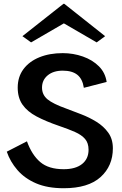

<svg xmlns="http://www.w3.org/2000/svg" viewBox="-20 -991 645 1019"><path d="M318 8Q232 8 171.5 -18Q111 -44 72.5 -88.5Q34 -133 16 -186L123 -241Q149 -169 193.5 -131Q238 -93 318 -93Q381 -93 415.5 -120.5Q450 -148 450 -196Q450 -232 431.5 -253.5Q413 -275 378 -290.5Q343 -306 293 -323Q223 -347 174 -373Q125 -399 99.5 -435.5Q74 -472 74 -526Q74 -583 104.5 -624Q135 -665 189 -687Q243 -709 313 -709Q369 -709 420 -691Q471 -673 505 -639Q539 -605 546 -556L425 -525Q418 -572 390.5 -594Q363 -616 313 -616Q263 -616 233 -591Q203 -566 203 -526Q203 -488 232 -464Q261 -440 331 -415Q368 -401 411 -384.5Q454 -368 492 -344.5Q530 -321 554.5 -287Q579 -253 579 -204Q579 -110 513.5 -51Q448 8 318 8ZM145 -766 99 -799 317 -971H321L538 -799L493 -766L319 -867Z"/></svg>

Font: Panamera
Style: Bold
Weight: 700
Designer: Bastien Sozeau
Foundry: NBR — Bastien Sozeau
Version: Version 3.002; ttfautohint (v1.8.4.7-5d5b);gftools[0.9.33]